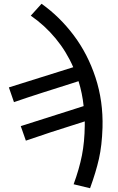

<svg xmlns="http://www.w3.org/2000/svg" viewBox="-20 -784 625 1017"><path d="M429 -119V-141Q225 -77 117 -39L90 -116L423 -222Q416 -290 396 -354L362 -343Q286 -319 206 -293.5Q126 -268 54 -243L27 -321L368 -428Q332 -511 274.5 -580.5Q217 -650 143 -701L200 -764Q296 -696 370.5 -597Q445 -498 486 -373Q527 -248 523 -108Q520 -13 504 57.5Q488 128 457 213L370 192Q400 110 414 39Q428 -32 429 -119Z"/></svg>

Font: Nebula Sans Medium
Style: Regular
Weight: 500
Italic angle: -9°
Designer: Paul D. Hunt for Adobe (as Source Sans)
Foundry: Nebula Entertainment & Broadcasting LLC
Version: Version 1.010